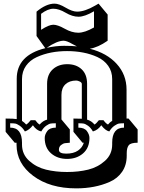

<svg xmlns="http://www.w3.org/2000/svg" viewBox="-20 -964 793 1056"><path d="M399 72Q255 72 163 3.5Q71 -65 71 -168V-179H61L11 -239V-312Q55 -312 72 -309V-531Q72 -660 229 -699L181 -766V-900Q234 -944 280 -944Q304 -944 341 -922Q378 -900 404 -900Q446 -900 503 -933L522 -944L572 -884V-740Q519 -703 474 -696Q568 -672 622 -612.5Q676 -553 676 -471V-312H687L737 -252V-179Q699 -179 688 -165Q677 -151 677 -121V-108Q677 -56 651.5 -19Q626 18 582 37Q502 72 399 72ZM124 -279Q136 -286 149 -303H174Q187 -285 198 -279Q216 -300 239 -306V-503Q239 -554 270 -582.5Q301 -611 350 -611Q399 -611 429 -583Q459 -555 459 -503V-306Q482 -300 500 -279Q510 -285 524 -303H549Q562 -285 574 -279Q584 -292 597 -299V-529Q597 -571 575 -602Q553 -633 516 -650Q479 -667 437 -675Q395 -683 349 -683Q303 -683 261.5 -675Q220 -667 182.5 -650Q145 -633 123 -602Q101 -571 101 -529V-299Q115 -290 124 -279ZM597 -169V-179Q597 -262 662 -262V-286Q644 -286 634.5 -284.5Q625 -283 609.5 -272.5Q594 -262 581 -241Q559 -246 537 -275Q519 -249 491 -241Q479 -262 464 -272.5Q449 -283 439 -284.5Q429 -286 411 -286V-262Q444 -262 458 -243Q472 -224 472 -205Q472 -151 437 -120.5Q402 -90 349 -90Q296 -90 261 -120.5Q226 -151 226 -205Q226 -224 240 -243Q254 -262 287 -262V-286Q269 -286 259 -284.5Q249 -283 234 -272.5Q219 -262 207 -241Q181 -246 161 -275Q141 -249 117 -241Q104 -262 88.5 -272.5Q73 -283 63.5 -284.5Q54 -286 36 -286V-262Q101 -262 101 -179V-169Q101 -115 140.5 -79.5Q180 -44 233 -31Q286 -18 349 -18Q412 -18 465 -31Q518 -44 557.5 -79.5Q597 -115 597 -169ZM318 -442V-307L364 -252V-179Q347 -178 337 -176.5Q327 -175 315.5 -166Q304 -157 304 -140Q304 -119 344 -119Q384 -119 408.5 -135.5Q433 -152 441 -179H434L384 -239V-312Q416 -312 430 -311V-502Q430 -510 419 -515.5Q408 -521 399 -521Q362 -521 340 -500.5Q318 -480 318 -442ZM206 -800Q249 -828 273 -828Q297 -828 336 -806Q375 -784 410.5 -784Q446 -784 497 -813V-902Q446 -872 412 -872Q378 -872 341 -894Q304 -916 273.5 -916Q243 -916 206 -888ZM237 -701Q288 -712 332 -712Q376 -712 403 -709Q394 -713 378 -722Q347 -740 330 -740Q294 -740 237 -701Z"/></svg>

Font: Ewert
Style: Regular
Weight: 400
Designer: Johan Kallas, Mihkel Virkus
Foundry: Johan Kallas, Mihkel Virkus
Version: Version 1.001